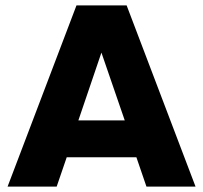

<svg xmlns="http://www.w3.org/2000/svg" viewBox="-20 -688 749 708"><path d="M701 0 447 -668H262L8 0H189L226 -108H483L520 0ZM440 -244H269L354 -494Z"/></svg>

Font: Gantari ExtraBold
Style: Regular
Weight: 800
Designer: Anugrah Pasau
Foundry: Lafontype
Version: Version 1.000